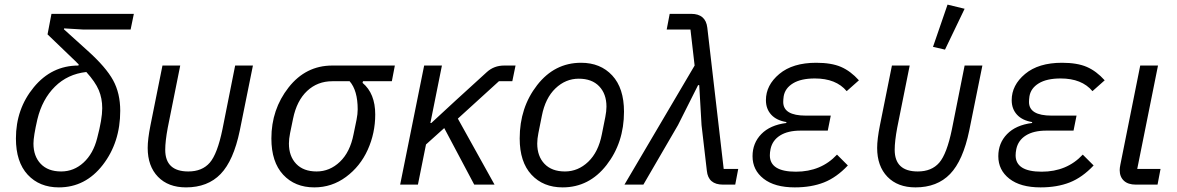

<svg xmlns="http://www.w3.org/2000/svg" viewBox="-20 -800 5100 832"><path d="M546 -672H341L258 -677L257 -673L360 -580Q439 -509 470 -452.5Q501 -396 501 -320Q501 -183 425.5 -85.5Q350 12 235 12Q151 12 100 -43Q49 -98 49 -200Q49 -328 126.5 -422Q204 -516 320 -516L321 -521Q320 -522 318 -524Q316 -526 314 -527.5Q312 -529 311 -531L186 -651L203 -740H560ZM423 -331Q423 -374 408 -409.5Q393 -445 354 -488Q273 -479 218 -424.5Q163 -370 142 -283Q125 -209 125 -178Q125 -123 156.5 -90Q188 -57 245 -57Q300 -57 342 -95.5Q384 -134 401 -201Q423 -284 423 -331Z M761 -516 707 -247Q696 -188 696 -151Q696 -57 796 -57Q856 -57 889 -95Q922 -133 944 -240L999 -516H1076L1019 -234Q992 -104 936 -46Q880 12 786 12Q709 12 664.5 -34Q620 -80 620 -159Q620 -197 632 -257L684 -516Z M1678 -448H1553L1551 -441Q1606 -395 1606 -304Q1606 -223 1573.5 -151Q1541 -79 1479.5 -33.5Q1418 12 1342 12Q1258 12 1207 -43Q1156 -98 1156 -200Q1156 -326 1230.5 -421Q1305 -516 1420 -516H1691ZM1495 -448H1420Q1356 -448 1311 -406Q1266 -364 1250 -286L1237 -223Q1232 -198 1232 -178Q1232 -123 1263.5 -90Q1295 -57 1352 -57Q1409 -57 1453 -99Q1497 -141 1512 -218L1525 -281Q1530 -306 1530 -326Q1530 -408 1495 -448Z M2035 0 1905 -245 1826 -174 1791 0H1714L1818 -516H1895L1845 -267H1849L1954 -364L2090 -488Q2121 -516 2165 -516H2214L2200 -448H2142L1964 -286L2123 0Z M2418 12Q2334 12 2283 -43Q2232 -98 2232 -200Q2232 -334 2307.5 -431Q2383 -528 2498 -528Q2582 -528 2633 -473Q2684 -418 2684 -316Q2684 -182 2608.5 -85Q2533 12 2418 12ZM2588 -218 2603 -293Q2608 -318 2608 -338Q2608 -393 2576.5 -426Q2545 -459 2488 -459Q2431 -459 2387 -417Q2343 -375 2328 -298L2313 -223Q2308 -198 2308 -178Q2308 -123 2339.5 -90Q2371 -57 2428 -57Q2485 -57 2529 -99Q2573 -141 2588 -218Z M2990 -516 2972 -672H2869L2882 -740H2975Q3038 -740 3045 -680L3116 -68H3179L3166 0H3113Q3049 0 3043 -60L3020 -258L3010 -431H3005L2918 -258L2768 0H2686Z M3607 -130 3654 -83Q3605 -31 3550.5 -9.5Q3496 12 3424 12Q3337 12 3289 -25.5Q3241 -63 3241 -123Q3241 -180 3279 -219Q3317 -258 3387 -267L3388 -271Q3345 -278 3322 -303Q3299 -328 3299 -366Q3299 -431 3357 -479.5Q3415 -528 3517 -528Q3583 -528 3624.5 -510Q3666 -492 3702 -452L3649 -405Q3603 -460 3511 -460Q3451 -460 3416.5 -439Q3382 -418 3376 -383Q3374 -369 3374 -358Q3374 -299 3472 -299H3580L3567 -234H3449Q3394 -234 3360.5 -213Q3327 -192 3319 -154Q3316 -139 3316 -127Q3316 -56 3429 -56Q3538 -56 3607 -130Z M4160 -762 4075 -585 4023 -597 4086 -780ZM3922 -516 3868 -247Q3857 -188 3857 -151Q3857 -57 3957 -57Q4017 -57 4050 -95Q4083 -133 4105 -240L4160 -516H4237L4180 -234Q4153 -104 4097 -46Q4041 12 3947 12Q3870 12 3825.5 -34Q3781 -80 3781 -159Q3781 -197 3793 -257L3845 -516Z M4672 -130 4719 -83Q4670 -31 4615.5 -9.5Q4561 12 4489 12Q4402 12 4354 -25.5Q4306 -63 4306 -123Q4306 -180 4344 -219Q4382 -258 4452 -267L4453 -271Q4410 -278 4387 -303Q4364 -328 4364 -366Q4364 -431 4422 -479.5Q4480 -528 4582 -528Q4648 -528 4689.5 -510Q4731 -492 4767 -452L4714 -405Q4668 -460 4576 -460Q4516 -460 4481.5 -439Q4447 -418 4441 -383Q4439 -369 4439 -358Q4439 -299 4537 -299H4645L4632 -234H4514Q4459 -234 4425.5 -213Q4392 -192 4384 -154Q4381 -139 4381 -127Q4381 -56 4494 -56Q4603 -56 4672 -130Z M5009 -68 4996 0H4902Q4868 0 4850 -17Q4832 -34 4832 -63Q4832 -72 4835 -87L4921 -516H4998L4908 -68Z"/></svg>

Font: Aneliza
Style: Italic
Weight: 400
Italic angle: -11.31°
Designer: Mike Abbink, Paul van der Laan, Pieter van Rosmalen
Foundry: Bold Monday
Version: Version 3.0